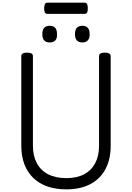

<svg xmlns="http://www.w3.org/2000/svg" viewBox="-20 -1413 998 1452"><path d="M481 19Q401 19 338 -3Q275 -25 231 -68Q187 -111 164 -172Q141 -233 141 -311V-988Q141 -1002 152 -1008.5Q163 -1015 185 -1015Q207 -1015 218 -1008.5Q229 -1002 229 -988V-311Q229 -234 258.5 -179Q288 -124 344.5 -95Q401 -66 481 -66Q561 -66 616 -95Q671 -124 700 -179Q729 -234 729 -311V-988Q729 -1002 740 -1008.5Q751 -1015 773 -1015Q817 -1015 817 -988V-311Q817 -207 777 -133Q737 -59 662 -20Q587 19 481 19ZM356 -1092Q328 -1092 314 -1107.5Q300 -1123 300 -1155Q300 -1187 314 -1202.5Q328 -1218 356 -1218Q384 -1218 397.5 -1202.5Q411 -1187 411 -1155Q413 -1123 398.5 -1107.5Q384 -1092 356 -1092ZM603 -1092Q575 -1092 561 -1107.5Q547 -1123 547 -1155Q547 -1187 561 -1202.5Q575 -1218 603 -1218Q630 -1218 644 -1202.5Q658 -1187 658 -1155Q659 -1124 644.5 -1108Q630 -1092 603 -1092ZM341 -1308Q324 -1308 319 -1319.5Q314 -1331 314 -1349Q314 -1368 319 -1380.5Q324 -1393 341 -1393H617Q635 -1393 639.5 -1380.5Q644 -1368 644 -1349Q644 -1331 639.5 -1319.5Q635 -1308 617 -1308Z"/></svg>

Font: Playwrite ES
Style: Regular
Weight: 400
Designer: Veronika Burian, José Scaglione
Foundry: TypeTogether
Version: Version 1.002